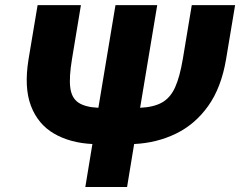

<svg xmlns="http://www.w3.org/2000/svg" viewBox="-20 -748 960 768"><path d="M747.1 -727.5H920.4L884.3 -511.2Q865.2 -397.5 812.7 -324Q760.3 -250.5 683.8 -213.4Q607.4 -176.3 516.6 -171.9L488.3 0H321.3L349.6 -171.9Q260.7 -176.3 196.5 -213.4Q132.3 -250.5 104 -324Q75.7 -397.5 94.2 -511.2L130.4 -727.5H303.7L268.1 -512.7Q255.9 -439.9 261 -398.2Q266.1 -356.4 293.2 -337.9Q320.3 -319.3 373.5 -316.9L441.9 -727.5H608.9L540.5 -316.9Q594.7 -319.3 627.9 -337.9Q661.1 -356.4 680.2 -398.2Q699.2 -439.9 711.4 -512.7Z"/></svg>

Font: Inter Extra Bold
Style: Italic
Weight: 800
Italic angle: -9.39999°
Designer: Rasmus Andersson
Foundry: rsms
Version: Version 4.000;git-3c8e0fc